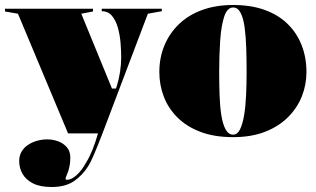

<svg xmlns="http://www.w3.org/2000/svg" viewBox="-40 -535 1269 770"><path d="M167 215Q121 215 92.5 200.5Q64 186 50.5 162.5Q37 139 37 111Q37 89 46.5 73Q56 57 72.5 46Q89 35 109 29.5Q129 24 149 24Q173 24 194 32Q215 40 228.5 56Q242 72 242 97Q242 112 240 124.5Q238 137 235 147Q231 160 227 168.5Q223 177 223 182Q223 186 229 186Q246 186 266.5 168Q287 150 306 116Q320 93 331.5 64Q343 35 353 0H233L32 -480L-20 -489V-500H333V-489L286 -480L409 -180H425L429 -192Q437 -218 441.5 -247Q446 -276 446 -305Q446 -331 443.5 -362.5Q441 -394 433 -423Q425 -452 409.5 -471Q394 -490 368 -490V-500H609V-490L553 -480L371 0Q351 52 337 84.5Q323 117 314 131Q291 168 256.5 191.5Q222 215 167 215Z M895 -515Q967 -515 1022 -495Q1077 -475 1114 -438.5Q1151 -402 1170 -353Q1189 -304 1189 -246Q1189 -195 1170.5 -148.5Q1152 -102 1115 -65Q1078 -28 1023 -6.5Q968 15 895 15Q819 15 763 -6.5Q707 -28 670.5 -65Q634 -102 616.5 -148.5Q599 -195 599 -246Q599 -304 619.5 -353Q640 -402 678 -438.5Q716 -475 771 -495Q826 -515 895 -515ZM895 -505Q871 -505 859 -468Q847 -431 843 -372Q839 -313 839 -246Q839 -200 840.5 -155Q842 -110 847.5 -74Q853 -38 864.5 -16.5Q876 5 895 5Q912 5 922.5 -16Q933 -37 939 -73Q945 -109 947 -154Q949 -199 949 -246Q949 -296 947.5 -342.5Q946 -389 941 -425.5Q936 -462 925 -483.5Q914 -505 895 -505Z"/></svg>

Font: Kalnia Thin
Style: Regular
Weight: 100
Version: Version 1.105